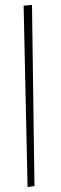

<svg xmlns="http://www.w3.org/2000/svg" viewBox="-20 -758 249 780"><path d="M92 2 76 -735 110 -738 120 -2Z"/></svg>

Font: FiraGO UltraLight
Style: Italic
Weight: 200
Italic angle: -8°
Designer: bBox Type GmbH
Foundry: bBox Type GmbH
Version: Version 1.001